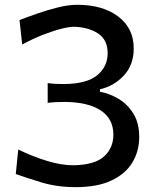

<svg xmlns="http://www.w3.org/2000/svg" viewBox="-20 -770 653 802"><path d="M296.9 11.7Q217.3 11.7 153.1 -8.1Q88.9 -27.8 45.9 -43L56.2 -145.5Q115.2 -116.7 175.8 -98.1Q236.3 -79.6 286.6 -79.6Q375.5 -81.1 414.6 -116.5Q453.6 -151.9 453.6 -207.5Q453.6 -273.9 400.9 -308.6Q348.1 -343.3 252.9 -344.2Q234.4 -344.2 216.1 -343.5Q197.8 -342.8 179.2 -340.3V-422.9Q196.3 -420.4 213.4 -419.7Q230.5 -418.9 247.1 -418.9Q343.3 -419.9 386.5 -456.1Q429.7 -492.2 429.7 -547.4Q429.7 -604 389.4 -630.4Q349.1 -656.7 287.6 -658.2Q269.5 -658.2 235.8 -649.7Q202.1 -641.1 159.7 -624.8Q117.2 -608.4 72.8 -584L61.5 -686Q91.3 -697.8 133.5 -712.6Q175.8 -727.5 220.7 -738.8Q265.6 -750 302.7 -750Q409.2 -750 473.9 -700.9Q538.6 -651.9 538.6 -567.9Q538.6 -498.5 497.1 -454.3Q455.6 -410.2 397.5 -397V-386.7Q436.5 -379.9 474.4 -357.7Q512.2 -335.4 536.9 -295.9Q561.5 -256.3 561.5 -197.8Q561.5 -138.2 532.7 -90.8Q503.9 -43.5 445.3 -15.9Q386.7 11.7 296.9 11.7Z"/></svg>

Font: Pinar DS1 Medium
Style: Regular
Weight: 500
Designer: Amin Abedi
Version: Version 3.000